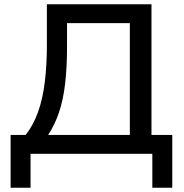

<svg xmlns="http://www.w3.org/2000/svg" viewBox="-20 -725 867 905"><path d="M30 160V-89H101Q137 -135 159 -196Q181 -257 191 -337Q201 -417 201 -517V-705H694V-89H792V160H698V0H124V160ZM207 -89H592V-616H296V-509Q296 -408 287 -331Q278 -254 258 -195Q238 -136 207 -89Z"/></svg>

Font: Nunito Sans 7pt Medium
Style: Regular
Weight: 500
Designer: Vernon Adams
Foundry: Vernon Adams
Version: Version 3.101;gftools[0.9.27]